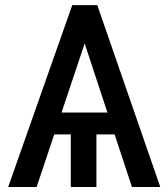

<svg xmlns="http://www.w3.org/2000/svg" viewBox="-20 -748 673 768"><path d="M345.2 -653.3 126.5 0H12.7L269 -727.5H336.4ZM507.8 0 291 -658.2 301.8 -727.5H369.1L621.1 0ZM490.7 -297.9V-210.4H137.2V-297.9ZM365.7 -267.6V0H263.2V-267.6Z"/></svg>

Font: Inter Cardless Tabular
Style: Regular
Weight: 400
Designer: Rasmus Andersson
Foundry: rsms
Version: Version 4.000;git-4fc901f